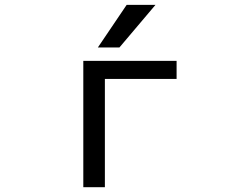

<svg xmlns="http://www.w3.org/2000/svg" viewBox="-20 -778 1040 800"><path d="M417 2H327.1V-524.4H715.8V-449.2H417ZM477.5 -580.1H387.7L507.8 -757.8H627.9Z"/></svg>

Font: Gen Shin Gothic Monospace Regular
Style: Regular
Weight: 400
Designer: [Source Han Sans]
Ryoko NISHIZUKA  (kana & ideographs); Paul D. Hunt (Latin, Greek & Cyrillic); Wenlong ZHANG  (bopomofo
Version: Version 1.002.20150607